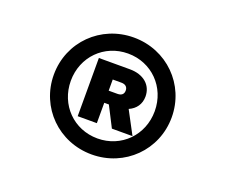

<svg xmlns="http://www.w3.org/2000/svg" viewBox="-87 -989 874 744"><g transform="rotate(20 350.0 -617.0)"><path d="M377 -737H249V-497H328V-581H347L390 -497H475L425 -591C453 -603 470 -627 470 -658C470 -706 433 -737 377 -737ZM107 -617C107 -482 214 -376 350 -376C486 -376 593 -482 593 -617C593 -752 486 -858 350 -858C214 -858 107 -752 107 -617ZM177 -617C177 -716 252 -792 350 -792C448 -792 523 -716 523 -617C523 -518 448 -442 350 -442C252 -442 177 -518 177 -617ZM328 -631V-677H364C381 -677 390 -668 390 -654C390 -639 381 -631 364 -631Z"/></g></svg>

Font: Martian Mono Std Md
Style: Regular
Weight: 500
Monospace: yes
Designer: Roman Shamin
Foundry: Evil Martians
Version: Version 1.000